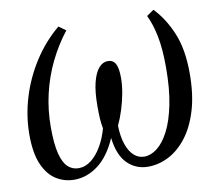

<svg xmlns="http://www.w3.org/2000/svg" viewBox="-82 -845 1059 951"><g transform="rotate(-10 447.0 -369.5)"><path d="M218 11Q168.5 11 127.2 -14.5Q86 -40 61 -96.5Q36 -153 36 -246.5Q36 -340.5 64 -432.8Q92 -525 144.2 -606.5Q196.5 -688 270.5 -750L306 -724.5Q256 -660.5 220.2 -586.8Q184.5 -513 165.8 -432.2Q147 -351.5 147 -265Q147 -181 159.5 -132Q172 -83 194.8 -62.2Q217.5 -41.5 248 -41.5Q282.5 -41.5 312 -64.8Q341.5 -88 364.2 -127Q387 -166 400.5 -215Q395.5 -240.5 394 -266Q392.5 -291.5 392.5 -327Q392.5 -399.5 404.2 -446.2Q416 -493 436 -516Q456 -539 481 -539Q507.5 -539 519.8 -517.5Q532 -496 532 -445.5Q532 -410 524.5 -368.8Q517 -327.5 504.2 -287.5Q491.5 -247.5 476 -215Q477.5 -158.5 491 -120Q504.5 -81.5 527 -61.5Q549.5 -41.5 578.5 -41.5Q611 -41.5 643.2 -66.2Q675.5 -91 702 -142Q728.5 -193 744.5 -272Q760.5 -351 760.5 -459.5Q760.5 -552.5 747.5 -616.5Q734.5 -680.5 712.5 -725L748.5 -750Q801.5 -695.5 836.2 -613.2Q871 -531 871 -409.5Q871 -302 847 -223Q823 -144 782.5 -92Q742 -40 691.8 -14.5Q641.5 11 588.5 11Q527.5 11 485 -31Q442.5 -73 432 -161Q394 -74 337.8 -31.5Q281.5 11 218 11Z"/></g></svg>

Font: Merriweather 28pt
Style: Italic
Weight: 400
Italic angle: -7.8°
Version: Version 2.101